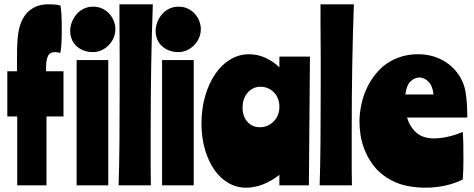

<svg xmlns="http://www.w3.org/2000/svg" viewBox="-20 -861 2203 892"><path d="M336 -582H483V0H336ZM413 -830Q437 -830 456.5 -820.5Q476 -811 489 -796Q502 -781 509 -762.5Q516 -744 516 -727Q516 -704 507.5 -684.5Q499 -665 484.5 -650.5Q470 -636 451.5 -627.5Q433 -619 412 -619Q386 -619 366 -627.5Q346 -636 332.5 -649.5Q319 -663 312.5 -681Q306 -699 306 -718Q306 -737 313.5 -757Q321 -777 334.5 -793.5Q348 -810 368 -820Q388 -830 413 -830ZM60 -320H14V-530H59V-602Q59 -668 65 -707Q71 -746 85 -772Q102 -805 132.5 -823Q163 -841 201 -841Q229 -841 240 -839.5Q251 -838 261 -835Q267 -802 267 -726Q267 -642 260 -615Q248 -619 236 -619Q211 -619 202.5 -600Q194 -581 194 -551V-530H275V-320H196V0H60Z M690 -841Q685 -702 682.5 -559Q680 -416 680 -255Q680 -187 680 -145.5Q680 -104 680 -77.5Q680 -51 680.5 -34.5Q681 -18 681 0H531Q534 -88 535 -206Q536 -324 536 -480Q536 -548 536 -595.5Q536 -643 535.5 -682Q535 -721 535 -757.5Q535 -794 535 -841Z M733 -582H880V0H733ZM810 -830Q834 -830 853.5 -820.5Q873 -811 886 -796Q899 -781 906 -762.5Q913 -744 913 -727Q913 -704 904.5 -684.5Q896 -665 881.5 -650.5Q867 -636 848.5 -627.5Q830 -619 809 -619Q783 -619 763 -627.5Q743 -636 729.5 -649.5Q716 -663 709.5 -681Q703 -699 703 -718Q703 -737 710.5 -757Q718 -777 731.5 -793.5Q745 -810 765 -820Q785 -830 810 -830Z M1415 0H1278V-49Q1242 -20 1202 -4.5Q1162 11 1124 11Q1079 11 1041 -11Q1003 -33 975.5 -72.5Q948 -112 932 -167Q916 -222 916 -287Q916 -355 933 -414Q950 -473 979.5 -516.5Q1009 -560 1049.5 -584.5Q1090 -609 1137 -609Q1178 -609 1215 -591.5Q1252 -574 1278 -548V-598H1420ZM1107 -361Q1107 -320 1129.5 -295Q1152 -270 1187 -270Q1225 -270 1251.5 -297Q1278 -324 1278 -366Q1278 -385 1271.5 -402Q1265 -419 1253 -431.5Q1241 -444 1225 -451Q1209 -458 1191 -458Q1155 -458 1131 -431Q1107 -404 1107 -361Z M1624 -841Q1619 -702 1616.5 -559Q1614 -416 1614 -255Q1614 -187 1614 -145.5Q1614 -104 1614 -77.5Q1614 -51 1614.5 -34.5Q1615 -18 1615 0H1465Q1468 -88 1469 -206Q1470 -324 1470 -480Q1470 -548 1470 -595.5Q1470 -643 1469.5 -682Q1469 -721 1469 -757.5Q1469 -794 1469 -841Z M1871 -315Q1884 -272 1914 -245Q1944 -218 1997 -218Q2013 -218 2031.5 -220.5Q2050 -223 2068 -227.5Q2086 -232 2102 -237.5Q2118 -243 2130 -248Q2132 -219 2132.5 -186.5Q2133 -154 2133 -122Q2133 -69 2130 -27Q2052 11 1955 11Q1910 11 1864 1Q1818 -9 1775 -37Q1737 -62 1712.5 -95.5Q1688 -129 1674 -164.5Q1660 -200 1655 -234Q1650 -268 1650 -295Q1650 -335 1659.5 -378.5Q1669 -422 1689 -461.5Q1709 -501 1740 -534Q1771 -567 1813 -586Q1864 -609 1921 -609Q1981 -609 2029 -585Q2077 -561 2107 -519Q2136 -479 2143.5 -430Q2151 -381 2151 -315ZM1928 -501Q1907 -501 1888 -483.5Q1869 -466 1863 -422H1994Q1990 -462 1970.5 -481.5Q1951 -501 1928 -501Z"/></svg>

Font: Ranchers
Style: Regular
Weight: 400
Designer: Pablo Impallari, Brenda Gallo
Foundry: Pablo Impallari, Brenda Gallo
Version: Version 1.000; ttfautohint (v0.8) -G 200 -r 50